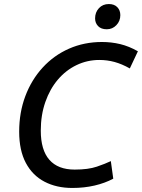

<svg xmlns="http://www.w3.org/2000/svg" viewBox="-20 -916 703 951"><path d="M338 15Q260 15 200.5 -16Q141 -47 108 -109Q75 -171 75 -264Q75 -359 105.5 -440Q136 -521 191.5 -581.5Q247 -642 322 -675Q397 -708 485 -708Q532 -708 575.5 -697.5Q619 -687 663 -662L623 -577Q584 -599 547.5 -609Q511 -619 472 -619Q412 -619 359 -593.5Q306 -568 266.5 -521.5Q227 -475 204.5 -410.5Q182 -346 182 -269Q182 -173 224.5 -124.5Q267 -76 350 -76Q417 -76 459.5 -90.5Q502 -105 529 -118L541 -31Q500 -9 448.5 3Q397 15 338 15ZM509 -771Q481 -771 466 -786.5Q451 -802 451 -825Q451 -855 470 -875.5Q489 -896 519 -896Q546 -896 561 -880.5Q576 -865 576 -841Q576 -812 556.5 -791.5Q537 -771 509 -771Z"/></svg>

Font: Ubuntu Sans Medium
Style: Italic
Weight: 500
Italic angle: -13.5°
Designer: Dalton Maag Ltd
Foundry: Dalton Maag Ltd
Version: Version 1.006